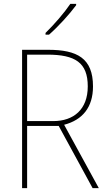

<svg xmlns="http://www.w3.org/2000/svg" viewBox="-20 -971 554 991"><path d="M373 -944V-951H343C312 -905 260 -845 215 -801V-792H233C281 -834 339 -898 373 -944ZM228 -714H94V0H120V-321H283L458 0H490L311 -327C406 -352 460 -417 460 -525C460 -671 378 -714 228 -714ZM224 -689C368 -689 433 -648 433 -525C433 -406 360 -346 255 -346H120V-689Z"/></svg>

Font: Noto Sans Gurmukhi SemiCondensed Thin
Style: Regular
Weight: 100
Width: 4
Designer: Jelle Bosma - Monotype Design Team
Foundry: Monotype Imaging Inc.
Version: Version 2.004